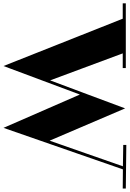

<svg xmlns="http://www.w3.org/2000/svg" viewBox="118 -894 759 1124"><g transform="rotate(90 498.0 -332.5)"><path d="M1040 -689 785 -692V-674L910 -672C861 -530 810 -387 760 -243L571 -685C519 -544 462 -394 407 -246L249 -671H335V-689H-44V-671H46L323 27L490 -420L685 27L928 -672L1040 -671Z"/></g></svg>

Font: Purple Purse
Style: Regular
Weight: 400
Designer: Astigmatic (AOETI)
Foundry: Astigmatic (AOETI)
Version: Version 1.000